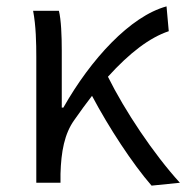

<svg xmlns="http://www.w3.org/2000/svg" viewBox="-20 -574 585 603"><path d="M456 9 545 0C462 -91 372 -226 319 -333C387 -408 450 -456 510 -476L503 -554C389 -523 265 -388 179 -236H174V-415C174 -462 172 -512 165 -540H84C93 -493 94 -438 94 -395V0H170V-28C172 -97 182 -154 214 -198C233 -225 251 -250 269 -273C322 -173 396 -60 456 9Z"/></svg>

Font: Noto Sans CJK SC DemiLight
Style: Regular
Weight: 350
Designer: Ryoko NISHIZUKA 西塚涼子 (kana, bopomofo & ideographs); Paul D. Hunt (Latin, Greek & Cyrillic); Sandoll Communications 산돌커뮤니
Foundry: Adobe
Version: Version 2.004;hotconv 1.0.118;makeotfexe 2.5.65603